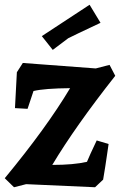

<svg xmlns="http://www.w3.org/2000/svg" viewBox="-26 -775 505 808"><path d="M70 -510 377 -487 435 -502 459 -456Q291 -243 194 -81Q284 -81 340 -94Q350 -119 381 -184L431 -169Q428 -151 424 -121Q418 -78 408 -19L374 13L84 0L33 13L-6 -25Q170 -238 269 -404Q162 -403 115 -392L90 -317L37 -320L45 -471ZM351 -755 397 -679Q278 -623 261 -614L196 -565L150 -623Z"/></svg>

Font: Andada
Style: Bold Italic
Weight: 700
Italic angle: -8.29999°
Designer: Carolina Giovagnoli
Foundry: Carolina Giovagnoli
Version: Version 1.003